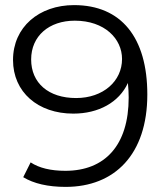

<svg xmlns="http://www.w3.org/2000/svg" viewBox="-20 -726 649 752"><path d="M31 -491C31 -365 129 -281 267 -281C366 -281 446 -325 481 -401C483 -380 484 -361 484 -344C484 -157 391 -57 236 -57C179 -57 133 -68 100 -90L71 -32C112 -7 168 6 237 6C429 6 557 -121 557 -356C557 -579 455 -706 270 -706C133 -706 31 -620 31 -491ZM102 -493C102 -585 172 -645 273 -645C390 -645 458 -574 458 -495C458 -408 384 -342 278 -342C170 -342 102 -401 102 -493Z"/></svg>

Font: Malon Grotesk
Style: Regular
Weight: 400
Designer: Julieta Ulanovsky
Foundry: Julieta Ulanovsky
Version: Version 7.200